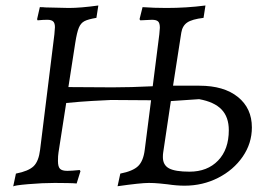

<svg xmlns="http://www.w3.org/2000/svg" viewBox="-20 -666 967 699"><path d="M897 -202Q897 -144 863.5 -95.5Q830 -47 774 -18.5Q718 10 652 10Q623 10 590 5Q582 4 561.5 2Q541 0 522 0Q492 0 408 12L418 -34Q464 -43 483 -61.5Q502 -80 507 -121L530 -301L384 -302Q359 -301 315 -298.5Q271 -296 221 -291L193 -111Q191 -99 191 -80Q191 -59 198.5 -51.5Q206 -44 225 -44Q240 -44 270 -47L273 -43L259 2Q250 1 226.5 0.5Q203 0 179 0Q135 0 82.5 4.5Q30 9 28 13L38 -34Q84 -43 102.5 -61Q121 -79 126 -121L178 -541Q180 -561 180 -567Q180 -582 173.5 -588Q167 -594 152 -594Q137 -594 117 -592L115 -596L125 -640Q138 -640 145 -639L231 -637Q273 -637 338 -646L331 -601Q301 -596 287.5 -589Q274 -582 267 -565Q260 -548 254 -510L229 -349L390 -348Q456 -348 536 -352L560 -541Q562 -559 562 -565Q562 -582 555.5 -588Q549 -594 533 -594L491 -592L488 -596L499 -640Q542 -637 586 -637Q659 -637 728 -646L721 -601Q679 -596 661.5 -584Q644 -572 640 -547L610 -354H706Q795 -354 846 -313Q897 -272 897 -202ZM705 -305 602 -298 574 -110Q573 -104 573 -94Q573 -65 595.5 -53Q618 -41 670 -41Q735 -41 774 -81.5Q813 -122 813 -192Q813 -240 786.5 -267.5Q760 -295 705 -305Z"/></svg>

Font: Alegreya SC
Style: Italic
Weight: 400
Italic angle: -7°
Designer: Juan Pablo del Peral
Foundry: Huerta Tipografica
Version: Version 2.007; ttfautohint (v1.6)